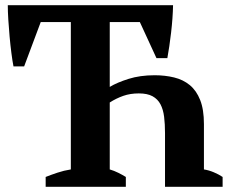

<svg xmlns="http://www.w3.org/2000/svg" viewBox="-20 -720 883 740"><path d="M403 -635V-385Q431 -402 475.5 -416Q520 -430 576 -430Q616 -430 651 -421.5Q686 -413 711.5 -392Q737 -371 751.5 -334.5Q766 -298 766 -242V-67Q785 -64 804 -56Q823 -48 838 -38V0H616V-207Q616 -242 612.5 -270Q609 -298 598.5 -318Q588 -338 568 -349Q548 -360 515 -360Q482 -360 455 -350.5Q428 -341 403 -325V-67Q420 -62 436 -54Q452 -46 465 -38V0H156V-38Q176 -46 201.5 -54.5Q227 -63 253 -67V-635H137L73 -464H32Q28 -484 24 -515Q20 -546 17 -579Q14 -612 12 -644.5Q10 -677 10 -700H647Q646 -651 639.5 -595Q633 -539 625 -496H583L519 -635Z"/></svg>

Font: PT Serif
Style: Bold
Weight: 700
Designer: A.Korolkova, O.Umpeleva, V.Yefimov
Foundry: ParaType Ltd
Version: Version 1.000W OFL; ttfautohint (v1.6)